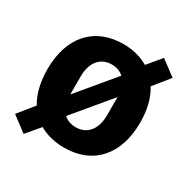

<svg xmlns="http://www.w3.org/2000/svg" viewBox="-145 -703 863 882"><g transform="rotate(30 286.0 -262.5)"><path d="M94 50 154 -21C190 0 235 12 286 12C440 12 532 -93 532 -262C532 -329 518 -387 490 -431L558 -515L478 -575L418 -503C381 -525 337 -537 286 -537C132 -537 40 -432 40 -263C40 -195 54 -138 81 -93L14 -10ZM286 -96C260 -96 238 -104 222 -119L383 -312V-214C383 -143 347 -96 286 -96ZM189 -311C189 -382 225 -429 286 -429C311 -429 333 -421 349 -406L189 -214Z"/></g></svg>

Font: LVC Sans
Style: Bold
Weight: 700
Designer: Mike Abbink, Paul van der Laan, Pieter van Rosmalen
Foundry: Bold Monday
Version: Version 3.0